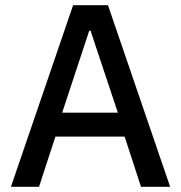

<svg xmlns="http://www.w3.org/2000/svg" viewBox="-20 -718 696 738"><path d="M22 0 261 -698H395L634 0H522L459 -193H193L130 0ZM219 -285H433L328 -600H323Z"/></svg>

Font: Anuphan Medium
Style: Regular
Weight: 500
Designer: Mike Abbink, Paul van der Laan, Pieter van Rosmalen, Mint Tantisuwanna
Foundry: Bold Monday; Cadson Demak
Version: Version 3.002;hotconv 1.0.109;makeotfexe 2.5.65596